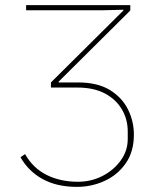

<svg xmlns="http://www.w3.org/2000/svg" viewBox="-20 -718 615 750"><path d="M281 12Q202 12 146.5 -18.5Q91 -49 60 -104L78 -116Q109 -61 162.5 -34.5Q216 -8 284 -8Q336 -8 380 -30.5Q424 -53 451.5 -91Q479 -129 479 -175V-204Q479 -252 456 -291Q433 -330 389.5 -353Q346 -376 282 -376H179V-396L462 -677V-680L386 -678H82V-698H489V-677L209 -399V-384L193 -396H284Q361 -396 409 -366.5Q457 -337 480 -290.5Q503 -244 503 -192Q503 -126 471.5 -80.5Q440 -35 389 -11.5Q338 12 281 12Z"/></svg>

Font: IBM Plex Sans Thin
Style: Regular
Weight: 250
Designer: Mike Abbink, Paul van der Laan, Pieter van Rosmalen
Foundry: Bold Monday
Version: Version 3.201